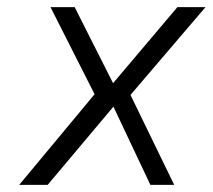

<svg xmlns="http://www.w3.org/2000/svg" viewBox="-20 -520 598 540"><path d="M122 -500H190L298 -286L479 -500H558L347 -253L470 0H403L299 -220L114 0H34L246 -255Z"/></svg>

Font: Overused Grotesk Book
Style: Italic
Weight: 350
Italic angle: -10°
Version: Version 0.003